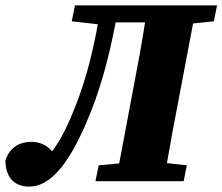

<svg xmlns="http://www.w3.org/2000/svg" viewBox="-34 -672 825 712"><path d="M74 20C152 20 219 -62 285 -214C338 -337 368 -451 395 -589H504C491 -507 476 -424 460 -342L408 -66L332 -59L320 0H647L659 -59L585 -67C599 -148 614 -229 630 -311L682 -585L759 -593L771 -652H244L232 -593L329 -582C304 -449 277 -349 228 -235C204 -179 183 -142 159 -111C139 -135 111 -146 84 -146C40 -146 3 -128 -14 -77C-13 -7 26 20 74 20Z"/></svg>

Font: Source Serif Pro Black
Style: Italic
Weight: 900
Italic angle: -12°
Designer: Frank Grießhammer
Foundry: Adobe Systems Incorporated
Version: Version 3.001;hotconv 1.0.111;makeotfexe 2.5.65597